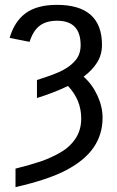

<svg xmlns="http://www.w3.org/2000/svg" viewBox="-20 -558 477 786"><path d="M131.3 -230.5Q209.5 -254.9 239.7 -272Q271.5 -289.1 290.8 -313.2Q310.1 -337.4 310.1 -373Q310.1 -473.1 213.9 -473.1Q168.9 -473.1 142.1 -452.4Q115.2 -431.6 101.1 -386.7L19.5 -402.8Q39.1 -470.7 85.7 -504.4Q132.3 -538.1 212.9 -538.1Q397.5 -538.1 397.5 -374Q397.5 -334.5 377.9 -302.7Q358.4 -271 322.3 -244.1Q357.9 -212.4 378.9 -166.7Q399.9 -121.1 399.9 -75.7Q399.9 -8.3 363.8 44.9Q327.6 98.1 252.4 137.9Q177.2 177.7 43.5 208V132.3Q105.5 116.7 146 103Q186.5 89.4 226.1 66.9Q265.1 44.9 288.8 9.8Q312.5 -25.4 312.5 -72.8Q312.5 -148.9 258.3 -206.1Q203.1 -179.2 131.3 -156.7Z"/></svg>

Font: Arimo Nerd Font
Style: Regular
Weight: 400
Designer: Steve Matteson
Foundry: Monotype Imaging Inc.
Version: Version 1.33;Nerd Fonts 3.2.1